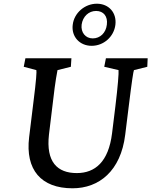

<svg xmlns="http://www.w3.org/2000/svg" viewBox="-20 -1004 816 1035"><path d="M117 -690 108 -644 176 -626C178 -619 176 -577 160 -452L137 -264C116 -89 201 11 371 11C514 11 631 -82 655 -278L674 -431C691 -570 699 -619 702 -626L774 -644L776 -690H551L542 -644L619 -626C621 -612 615 -537 602 -431L584 -285C565 -132 493 -71 394 -71C289 -71 227 -131 244 -279L265 -452C279 -576 288 -614 290 -626L362 -644L365 -690ZM372 -870C364 -807 409 -757 474 -757C539 -757 594 -806 602 -870C610 -935 567 -984 502 -984C437 -984 379 -934 372 -870ZM420 -871C426 -915 458 -945 498 -945C538 -945 562 -916 556 -871C551 -827 520 -797 480 -797C440 -797 415 -830 420 -871Z"/></svg>

Font: TPK Tissa Web Medium
Style: Italic
Weight: 500
Italic angle: -7°
Designer: Jacques Le Bailly, Suppakit Chalermlarp | Katatrad Co.,Ltd.
Foundry: Jacques Le Bailly, Cadson Demak Co.,Ltd.
Version: Version 5.000;Glyphs 3.1.2 (3151)